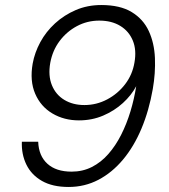

<svg xmlns="http://www.w3.org/2000/svg" viewBox="-20 -732 671 764"><path d="M253 12Q189 12 147 -12Q105 -36 85 -77Q65 -118 67 -168H132Q134 -112 168.5 -80.5Q203 -49 265 -49Q309 -49 345.5 -67.5Q382 -86 411 -119Q440 -152 462 -195.5Q484 -239 499 -288.5Q514 -338 522 -389Q503 -353 469 -322Q435 -291 390.5 -272Q346 -253 294 -253Q235 -253 188.5 -280.5Q142 -308 120 -359Q98 -410 110 -479Q118 -523 140.5 -564.5Q163 -606 199 -639Q235 -672 281.5 -692Q328 -712 383 -712Q458 -712 504 -684Q550 -656 572 -608.5Q594 -561 596.5 -501Q599 -441 588 -378Q573 -292 543 -220.5Q513 -149 469.5 -97Q426 -45 371.5 -16.5Q317 12 253 12ZM316 -314Q364 -314 406.5 -336.5Q449 -359 478 -397Q507 -435 515 -483Q524 -533 508.5 -570.5Q493 -608 458.5 -629Q424 -650 375 -650Q327 -650 286 -628Q245 -606 217 -568.5Q189 -531 180 -482Q171 -431 186.5 -393Q202 -355 236 -334.5Q270 -314 316 -314Z"/></svg>

Font: DM Sans 9pt Light
Style: Italic
Weight: 300
Italic angle: -10°
Version: Version 4.004;gftools[0.9.30]